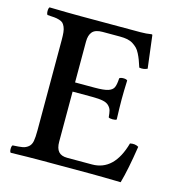

<svg xmlns="http://www.w3.org/2000/svg" viewBox="-99 -737 777 828"><g transform="rotate(15 289.5 -323.5)"><path d="M211.9 -544.9V-362.8H299.8Q340.3 -362.8 358.6 -368.7Q377 -374.5 383.3 -387.2Q389.6 -399.9 391.1 -429.2Q396 -434.1 409.2 -434.1Q421.9 -434.1 426.8 -429.2Q424.8 -379.4 424.8 -344.2Q424.8 -312.5 426.8 -254.9Q422.9 -251 409.2 -251Q395 -251 391.1 -254.9Q389.6 -273.9 386.7 -284.7Q383.8 -295.4 374.5 -304.9Q365.2 -314.5 347.4 -318.1Q329.6 -321.8 299.8 -321.8H211.9V-98.1Q211.9 -68.4 224.4 -54.2Q236.8 -40 263.2 -40H374Q472.7 -40 508.8 -169.9Q530.8 -174.8 546.9 -165Q530.8 -59.6 513.2 2Q511.2 2 488 1.5Q464.8 1 433.8 0.5Q402.8 0 381.8 0H160.2Q104 0 22 2Q17.6 -2.4 17.6 -14.4Q17.6 -26.4 22 -30.8Q51.8 -32.2 65.7 -34.7Q79.6 -37.1 91.1 -46.4Q102.5 -55.7 105.7 -72.8Q108.9 -89.8 108.9 -121.1V-524.9Q108.9 -545.4 107.4 -558.8Q106 -572.3 101.6 -582.3Q97.2 -592.3 91.8 -597.7Q86.4 -603 75.2 -606.4Q64 -609.9 52.7 -610.8Q41.5 -611.8 22 -612.8Q17.6 -617.2 17.6 -629.9Q17.6 -642.6 22 -647Q107.9 -645 160.2 -645H428.2Q454.1 -645 477.1 -648.9Q481 -648.9 481 -646Q482.4 -639.6 499 -501Q482.9 -492.7 462.9 -496.1Q456.5 -515.6 451.9 -528.1Q447.3 -540.5 440.2 -554.4Q433.1 -568.4 425.3 -576.2Q417.5 -584 406.5 -591.1Q395.5 -598.1 381.1 -601.1Q366.7 -604 348.1 -604H270Q238.3 -604 225.1 -589.1Q211.9 -574.2 211.9 -544.9Z"/></g></svg>

Font: Common Serif Medium
Style: Regular
Weight: 500
Designer: Philipp H. Poll, Khaled Hosny
Foundry: Stefan Peev, Context Ltd.
Version: Version 1.026